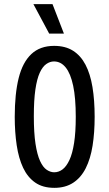

<svg xmlns="http://www.w3.org/2000/svg" viewBox="-20 -893 527 925"><path d="M242 12Q186 12 149.5 -13.5Q113 -39 91.5 -84.5Q70 -130 60.5 -193Q51 -256 51 -330Q51 -441 70 -517Q89 -593 131 -632.5Q173 -672 241 -672Q295 -672 332 -648.5Q369 -625 392 -581Q415 -537 425.5 -473.5Q436 -410 436 -330Q436 -254 426 -191Q416 -128 393 -82.5Q370 -37 332.5 -12.5Q295 12 242 12ZM241 -63Q263 -63 281.5 -77Q300 -91 314.5 -122Q329 -153 337 -204.5Q345 -256 345 -330Q345 -421 332.5 -480Q320 -539 296.5 -568Q273 -597 240 -597Q221 -597 203 -584.5Q185 -572 171.5 -542.5Q158 -513 150.5 -462Q143 -411 143 -333Q143 -253 151 -200.5Q159 -148 173 -117.5Q187 -87 205 -75Q223 -63 241 -63ZM217 -731 141 -873H233L288 -731Z"/></svg>

Font: Bricolage Grotesque Condensed
Style: Regular
Weight: 400
Width: 3
Designer: Mathieu Triay
Foundry: Atelier Triay
Version: Version 1.000;gftools[0.9.30]